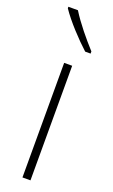

<svg xmlns="http://www.w3.org/2000/svg" viewBox="-151 -799 489 833"><g transform="rotate(20 94.0 -382.0)"><path d="M54 -764H10V-757C42 -709 102 -645 145 -606H170V-616C131 -659 85 -714 54 -764ZM113 0V-529H76V0Z"/></g></svg>

Font: Noto Sans Devanagari UI Condensed ExtraLight
Style: Regular
Weight: 200
Width: 3
Designer: Jelle Bosma - Monotype Design Team
Foundry: Monotype Imaging Inc.
Version: Version 2.004